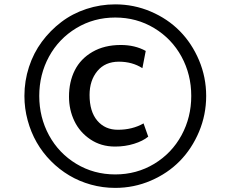

<svg xmlns="http://www.w3.org/2000/svg" viewBox="-20 -997 1079 898"><path d="M94.2 -548.3Q94.2 -618.7 115.5 -683.8Q136.7 -749 175.8 -801.8Q214.8 -854.5 266.8 -894Q318.8 -933.6 384 -955.1Q449.2 -976.6 519 -976.6Q606.4 -976.6 685.3 -942.9Q764.2 -909.2 820.8 -851.8Q877.4 -794.4 910.9 -715.1Q944.3 -635.7 944.3 -548.3Q944.3 -460.4 910.9 -380.9Q877.4 -301.3 820.8 -243.7Q764.2 -186 685.3 -152.1Q606.4 -118.2 519 -118.2Q460.4 -118.2 405.3 -133.5Q350.1 -148.9 303.5 -176.8Q256.8 -204.6 217.8 -244.1Q178.7 -283.7 151.6 -331.1Q124.5 -378.4 109.4 -434.1Q94.2 -489.7 94.2 -548.3ZM209.2 -732.2Q163.6 -648.4 163.6 -548.3Q163.6 -448.2 209.2 -364.3Q254.9 -280.3 336.9 -230.7Q418.9 -181.2 519 -181.2Q619.1 -181.2 701.2 -230.7Q783.2 -280.3 828.9 -364.3Q874.5 -448.2 874.5 -548.3Q874.5 -648.4 828.9 -732.2Q783.2 -815.9 701.2 -865.5Q619.1 -915 519 -915Q418.9 -915 336.9 -865.5Q254.9 -815.9 209.2 -732.2ZM302.7 -544.9Q302.7 -614.3 329.8 -668.2Q356.9 -722.2 412.6 -754.4Q468.3 -786.6 544.9 -786.6Q611.3 -786.6 661.6 -758.8L646 -678.2Q598.6 -708.5 536.1 -708.5Q471.7 -708.5 435.3 -664.6Q398.9 -620.6 398.9 -552.7Q398.9 -475.1 435.1 -432.6Q471.2 -390.1 531.2 -390.1Q599.1 -390.1 651.4 -419.9L673.3 -357.9Q648.4 -337.4 606.9 -324.5Q565.4 -311.5 518.1 -311.5Q452.6 -311.5 402.8 -345Q353 -378.4 327.9 -430.9Q302.7 -483.4 302.7 -544.9Z"/></svg>

Font: HaufeMerriweatherSans
Style: Regular
Weight: 400
Designer: Eben Sorkin ( eben@eyebytes.com )
Foundry: Eben Sorkin
Version: Version 1.56